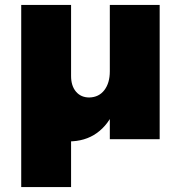

<svg xmlns="http://www.w3.org/2000/svg" viewBox="-20 -564 728 778"><path d="M66 -544H268V194H66ZM268 -256Q268 -216 288 -192.5Q308 -169 342 -169Q381 -170 403 -199Q425 -228 425 -275H471Q471 -185 445.5 -122Q420 -59 372.5 -25Q325 9 258 9Q201 9 158 -17Q115 -43 90.5 -89.5Q66 -136 66 -199V-544H268ZM425 -544H627V0H425Z"/></svg>

Font: Alexandria ExtraBold
Style: Regular
Weight: 800
Designer: Mohamed Gaber
Foundry: Kief Type Foundry
Version: Version 5.100